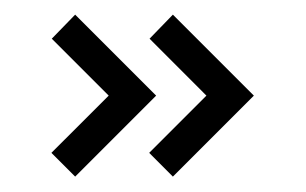

<svg xmlns="http://www.w3.org/2000/svg" viewBox="-20 -751 409 257"><path d="M48.8 -546.4 125.5 -623 49.3 -699.2 80.6 -731.4 189 -623 80.6 -514.6ZM179.7 -546.4 256.3 -623 180.2 -699.2 211.4 -731.4 319.8 -623 211.4 -514.6Z"/></svg>

Font: News Cycle
Style: Regular
Weight: 500
Version: Version 0.5.2